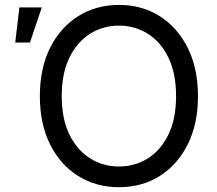

<svg xmlns="http://www.w3.org/2000/svg" viewBox="-20 -758 889 788"><path d="M468.3 10.3Q374.5 10.3 301 -35.6Q227.5 -81.5 185.5 -165.5Q143.6 -249.5 143.6 -363.3Q143.6 -477.5 185.5 -561.5Q227.5 -645.5 301 -691.7Q374.5 -737.8 468.3 -737.8Q562.5 -737.8 635.5 -691.7Q708.5 -645.5 750.5 -561.5Q792.5 -477.5 792.5 -363.3Q792.5 -249.5 750.5 -165.5Q708.5 -81.5 635.5 -35.6Q562.5 10.3 468.3 10.3ZM468.3 -74.7Q533.7 -74.7 586.7 -107.9Q639.6 -141.1 671.1 -205.6Q702.6 -270 702.6 -363.3Q702.6 -457 671.1 -521.7Q639.6 -586.4 586.7 -619.6Q533.7 -652.8 468.3 -652.8Q402.8 -652.8 349.6 -619.4Q296.4 -585.9 264.9 -521.5Q233.4 -457 233.4 -363.3Q233.4 -270 264.9 -205.8Q296.4 -141.6 349.6 -108.2Q402.8 -74.7 468.3 -74.7ZM42.5 -583.5 59.6 -727.5H151.4L103 -583.5Z"/></svg>

Font: Inter 18pt
Style: Regular
Weight: 400
Designer: Rasmus Andersson
Foundry: rsms
Version: Version 4.001;git-66647c0bb